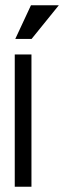

<svg xmlns="http://www.w3.org/2000/svg" viewBox="-20 -710 262 730"><path d="M99.6 -502.9H36.1V0H99.6ZM38.1 -562H100.1L203.6 -689.9H97.7Z"/></svg>

Font: Saysettha
Style: Regular
Weight: 400
Designer: John M. Durdin
Foundry: Lao Script for Windows
Version: Version 2.201